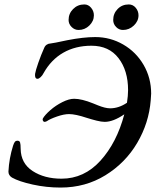

<svg xmlns="http://www.w3.org/2000/svg" viewBox="-20 -831 701 865"><path d="M34 -31Q18 -41 18 -58Q21 -118 39 -175Q43 -187 47 -192Q51 -197 59 -197Q68 -197 70.5 -189Q73 -181 73 -161Q74 -95 127 -60.5Q180 -26 257 -26Q359 -26 432.5 -107Q506 -188 540 -316Q490 -282 452 -282Q437 -282 415 -287.5Q393 -293 371 -300Q320 -317 291 -317Q268 -317 236.5 -306Q205 -295 191 -285Q185 -282 181 -282Q176 -282 173.5 -287Q171 -292 173 -297Q182 -313 206.5 -334.5Q231 -356 261 -371Q291 -386 314 -386Q348 -386 400 -365Q405 -363 421 -356.5Q437 -350 451 -346.5Q465 -343 476 -343Q515 -343 552 -368Q557 -400 557 -425Q557 -513 514 -569Q471 -625 392 -625Q320 -625 265 -593.5Q210 -562 176 -501Q171 -491 163 -483.5Q155 -476 149 -476Q136 -476 138 -498Q140 -512 152.5 -548Q165 -584 179 -615Q183 -625 191 -630Q199 -635 207 -635Q219 -636 284 -650Q356 -664 409 -664Q477 -664 535 -630.5Q593 -597 627 -538.5Q661 -480 661 -409Q661 -399 659 -379Q651 -277 598 -187Q545 -97 455 -41.5Q365 14 253 14Q189 14 127.5 0.5Q66 -13 34 -31ZM289 -741Q289 -770 309.5 -790.5Q330 -811 360 -811Q378 -811 390.5 -796Q403 -781 403 -762Q403 -736 382.5 -716Q362 -696 334 -696Q316 -696 302.5 -709.5Q289 -723 289 -741ZM490 -741Q490 -770 510 -790.5Q530 -811 560 -811Q579 -811 591.5 -796Q604 -781 604 -762Q604 -736 583 -716Q562 -696 534 -696Q516 -696 503 -709.5Q490 -723 490 -741Z"/></svg>

Font: EB Garamond Medium
Style: Italic
Weight: 500
Italic angle: -17.2°
Designer: Georg Duffner and Octavio Pardo
Foundry: Georg Duffner
Version: Version 1.000